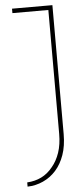

<svg xmlns="http://www.w3.org/2000/svg" viewBox="-58 -731 377 905"><g transform="rotate(-5 130.5 -279.0)"><path d="M170 80Q196 51 211 8.5Q226 -34 226 -90V-700H35V-679H205V-93Q205 -43 192 -4.5Q179 34 156 61Q133 90 102.5 105Q72 120 35 122V142Q74 141 109 125Q144 109 170 80Z"/></g></svg>

Font: Josefin Slab ExtraLight
Style: Regular
Weight: 250
Designer: Santiago Orozco
Foundry: Typemade
Version: Version 2.000